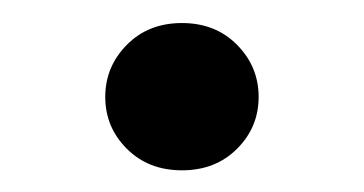

<svg xmlns="http://www.w3.org/2000/svg" viewBox="-20 -142 322 170"><path d="M92.3 -10.3Q73.2 -29.3 73.2 -56.2Q73.2 -83 92.3 -102.3Q111.3 -121.6 141.1 -121.6Q170.9 -121.6 189.9 -102.3Q209 -83 209 -56.2Q209 -29.3 189.9 -10.3Q170.9 8.8 141.1 8.8Q111.3 8.8 92.3 -10.3Z"/></svg>

Font: Voltaire
Style: Regular
Weight: 400
Designer: Yvonne Schttler
Foundry: Yvonne Schttler
Version: Version 1.003